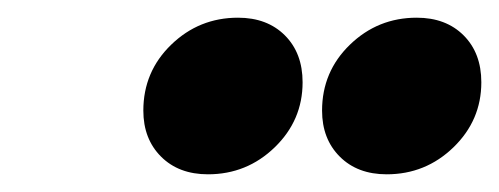

<svg xmlns="http://www.w3.org/2000/svg" viewBox="-20 -802 564 217"><path d="M322 -709Q322 -666 290.5 -635.5Q259 -605 215 -605Q182 -605 162 -625Q142 -645 142 -677Q142 -721 173.5 -751.5Q205 -782 249 -782Q282 -782 302 -762Q322 -742 322 -709ZM524 -709Q524 -666 492.5 -635.5Q461 -605 417 -605Q384 -605 364 -625Q344 -645 344 -677Q344 -721 375.5 -751.5Q407 -782 451 -782Q484 -782 504 -762Q524 -742 524 -709Z"/></svg>

Font: TypoPRO Montserrat
Style: Italic
Weight: 900
Italic angle: -11.3°
Designer: Julieta Ulanovsky
Foundry: Julieta Ulanovsky
Version: Version 6.001